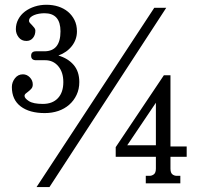

<svg xmlns="http://www.w3.org/2000/svg" viewBox="-20 -762 849 798"><path d="M688.5 -449.2H661.1L460.9 -150.4V-110.4H627.9V-61.5Q627.9 -43.9 619.6 -37.6Q611.3 -31.2 601.6 -31.2H585.9V0H729.5V-31.2H714.8Q704.1 -31.2 696.3 -37.6Q688.5 -43.9 688.5 -61.5V-110.4H755.9V-153.3H688.5ZM508.8 -158.2 627.9 -335V-158.2ZM166 -292Q102.5 -292 65.9 -319.8Q29.3 -347.7 29.3 -400.4Q29.3 -419.9 42 -436.5Q54.7 -453.1 75.2 -453.1Q91.8 -453.1 104 -440.4Q116.2 -427.7 116.2 -411.1Q116.2 -400.4 110.8 -394Q105.5 -387.7 99.1 -382.8Q92.8 -377.9 87.4 -373.5Q82 -369.1 82 -363.3Q82 -353.5 100.1 -341.8Q118.2 -330.1 158.2 -330.1Q198.2 -330.1 220.7 -354Q243.2 -377.9 243.2 -420.9Q243.2 -461.9 222.2 -486.8Q201.2 -511.7 168 -511.7H129.9Q109.4 -511.7 109.4 -530.3Q109.4 -548.8 129.9 -548.8H164.1Q231.4 -548.8 231.4 -631.8Q231.4 -707 165 -707Q154.3 -707 142.6 -705.1Q130.9 -703.1 121.6 -699.2Q112.3 -695.3 106.4 -689.5Q100.6 -683.6 100.6 -674.8Q100.6 -670.9 104.5 -666.5Q108.4 -662.1 113.8 -656.7Q119.1 -651.4 123 -646Q127 -640.6 127 -634.8Q127 -616.2 116.7 -604Q106.4 -591.8 89.8 -591.8Q69.3 -591.8 57.6 -606.9Q45.9 -622.1 45.9 -640.6Q45.9 -663.1 56.2 -682.1Q66.4 -701.2 84 -714.4Q101.6 -727.5 124.5 -734.9Q147.5 -742.2 172.9 -742.2Q199.2 -742.2 222.2 -734.9Q245.1 -727.5 262.2 -713.4Q279.3 -699.2 289.6 -678.7Q299.8 -658.2 299.8 -631.8Q299.8 -597.7 278.8 -570.8Q257.8 -543.9 222.7 -531.2Q262.7 -519.5 286.1 -492.2Q309.6 -464.8 309.6 -420.9Q309.6 -391.6 298.3 -367.7Q287.1 -343.8 267.6 -326.7Q248 -309.6 222.2 -300.8Q196.3 -292 166 -292ZM670.9 -729.5H621.1L131.8 15.6H185.5Z"/></svg>

Font: Uchen
Style: Regular
Weight: 400
Designer: Christopher J. Fynn
Foundry: Christopher J. Fynn for DDC
Version: Version 1.000 preliminary